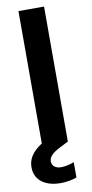

<svg xmlns="http://www.w3.org/2000/svg" viewBox="-112 -780 493 1034"><g transform="rotate(-10 135.0 -263.0)"><path d="M69 -739V-15C12 22 -8 60 -8 102C-8 181 60 213 132 213C164 213 195 207 221 198V114C195 124 170 129 150 129C119 129 100 113 100 89C100 66 116 46 162 23L207 0H209V-739Z"/></g></svg>

Font: Malmofest SemiBold
Style: Regular
Weight: 600
Designer: Jonny Pinhorn (Poppins), Kolossal
Version: Version 1.004;Glyphs 3.1.2 (3151)